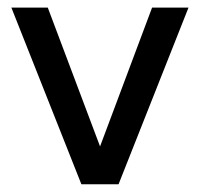

<svg xmlns="http://www.w3.org/2000/svg" viewBox="-20 -483 523 503"><path d="M378.4 -463 242.1 -99.4 105.2 -463H9.8L193.2 -0.3H290.6L473.8 -463Z"/></svg>

Font: Estedad-VF-FD Black
Style: Regular
Weight: 900
Designer: Amin Abedi
Version: Version 4.000